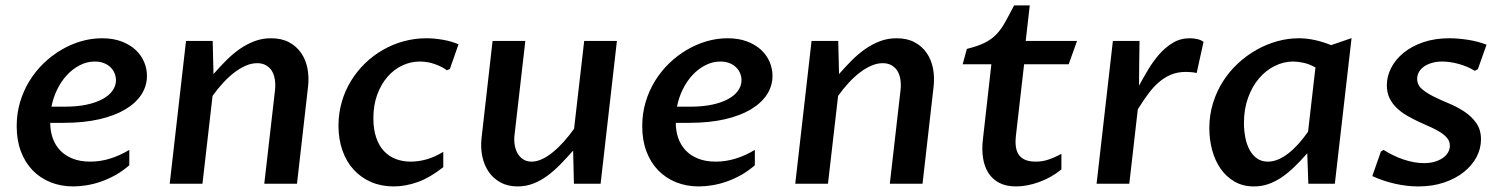

<svg xmlns="http://www.w3.org/2000/svg" viewBox="-20 -666 5448 696"><path d="M245.6 9.8Q200.7 9.8 163.1 -5.4Q125.5 -20.5 98.1 -48.8Q70.8 -77.1 55.7 -117.4Q40.5 -157.7 40.5 -208.5Q40.5 -254.4 52.7 -295.7Q64.9 -336.9 86.7 -372.3Q108.4 -407.7 137.9 -436.3Q167.5 -464.8 201.9 -485.1Q236.3 -505.4 273.9 -516.4Q311.5 -527.3 349.6 -527.3Q389.6 -527.3 420.2 -515.9Q450.7 -504.4 471.2 -485.4Q491.7 -466.3 502.2 -441.9Q512.7 -417.5 512.7 -391.1Q512.7 -354.5 492.7 -323.5Q472.7 -292.5 434.3 -269.5Q396 -246.6 339.6 -233.6Q283.2 -220.7 210.9 -220.7H162.1Q162.1 -190.9 171.1 -165.3Q180.2 -139.6 198.2 -120.6Q216.3 -101.6 243.7 -90.8Q271 -80.1 307.6 -80.1Q342.8 -80.1 378.2 -90.8Q413.6 -101.6 448.7 -122.6V-66.9Q425.3 -46.4 399.2 -31.7Q373 -17.1 346.4 -7.8Q319.8 1.5 293.9 5.6Q268.1 9.8 245.6 9.8ZM323.7 -442.9Q294.9 -442.9 269 -429.4Q243.2 -416 222.4 -393.6Q201.7 -371.1 187.3 -341.6Q172.9 -312 166.5 -279.3H214.8Q259.3 -279.3 293.7 -286.6Q328.1 -293.9 351.8 -306.9Q375.5 -319.8 387.9 -337.4Q400.4 -355 400.4 -375.5Q400.4 -387.7 395.5 -399.9Q390.6 -412.1 381.1 -421.6Q371.6 -431.2 357.2 -437Q342.8 -442.9 323.7 -442.9Z M654.3 -517.6H751L753.9 -397.5Q776.9 -423.8 800.5 -447.5Q824.2 -471.2 849.6 -488.8Q875 -506.3 902.8 -516.8Q930.7 -527.3 962.4 -527.3Q1000.5 -527.3 1027.6 -512.9Q1054.7 -498.5 1071.5 -474.1Q1088.4 -449.7 1094.5 -418Q1100.6 -386.2 1096.7 -352.1L1056.6 0H938L977.1 -340.8Q979 -360.4 976.3 -377.9Q973.6 -395.5 965.6 -408.7Q957.5 -421.9 944.1 -429.4Q930.7 -437 912.1 -437Q892.1 -437 871.1 -428Q850.1 -418.9 829.3 -403.1Q808.6 -387.2 788.6 -365.5Q768.6 -343.8 750.5 -318.4L713.9 0H595.2Z M1586.9 -60.1Q1539.6 -22.5 1494.9 -6.3Q1450.2 9.8 1407.2 9.8Q1362.3 9.8 1325.4 -6.1Q1288.6 -22 1262.2 -50.8Q1235.8 -79.6 1221.4 -120.4Q1207 -161.1 1207 -210.4Q1207 -254.9 1218.8 -295.9Q1230.5 -336.9 1252 -372.1Q1273.4 -407.2 1302.7 -435.8Q1332 -464.4 1367.7 -484.9Q1403.3 -505.4 1443.4 -516.4Q1483.4 -527.3 1525.9 -527.3Q1553.2 -527.3 1584.7 -522Q1616.2 -516.6 1642.1 -505.4L1610.8 -416L1600.1 -411.1Q1583.5 -423.8 1557.1 -433.3Q1530.8 -442.9 1501.5 -442.9Q1468.8 -442.9 1438.5 -428.7Q1408.2 -414.6 1384.8 -387.7Q1361.3 -360.8 1347.4 -322.8Q1333.5 -284.7 1333.5 -237.3Q1333.5 -196.8 1343.8 -167Q1354 -137.2 1372.3 -117.9Q1390.6 -98.6 1415.3 -89.4Q1439.9 -80.1 1469.2 -80.1Q1497.1 -80.1 1526.6 -88.4Q1556.2 -96.7 1586.9 -115.7Z M2157.2 0H2060.5L2057.6 -120.1Q2034.7 -94.2 2012 -70.8Q1989.3 -47.4 1964.8 -29.3Q1940.4 -11.2 1913.6 -0.7Q1886.7 9.8 1856.4 9.8Q1820.8 9.8 1794.4 -4.6Q1768.1 -19 1751.5 -43.2Q1734.9 -67.4 1728.3 -99.1Q1721.7 -130.9 1725.6 -165.5L1765.6 -517.6H1884.3L1845.2 -176.8Q1842.8 -157.2 1845.9 -139.6Q1849.1 -122.1 1856.9 -108.9Q1864.7 -95.7 1877.4 -87.9Q1890.1 -80.1 1907.2 -80.1Q1925.3 -80.1 1944.8 -89.1Q1964.4 -98.1 1984.1 -114.3Q2003.9 -130.4 2023.4 -152.1Q2043 -173.8 2061 -199.2L2097.7 -517.6H2216.3Z M2513.2 9.8Q2468.3 9.8 2430.7 -5.4Q2393.1 -20.5 2365.7 -48.8Q2338.4 -77.1 2323.2 -117.4Q2308.1 -157.7 2308.1 -208.5Q2308.1 -254.4 2320.3 -295.7Q2332.5 -336.9 2354.2 -372.3Q2376 -407.7 2405.5 -436.3Q2435.1 -464.8 2469.5 -485.1Q2503.9 -505.4 2541.5 -516.4Q2579.1 -527.3 2617.2 -527.3Q2657.2 -527.3 2687.7 -515.9Q2718.3 -504.4 2738.8 -485.4Q2759.3 -466.3 2769.8 -441.9Q2780.3 -417.5 2780.3 -391.1Q2780.3 -354.5 2760.3 -323.5Q2740.2 -292.5 2701.9 -269.5Q2663.6 -246.6 2607.2 -233.6Q2550.8 -220.7 2478.5 -220.7H2429.7Q2429.7 -190.9 2438.7 -165.3Q2447.8 -139.6 2465.8 -120.6Q2483.9 -101.6 2511.2 -90.8Q2538.6 -80.1 2575.2 -80.1Q2610.4 -80.1 2645.8 -90.8Q2681.2 -101.6 2716.3 -122.6V-66.9Q2692.9 -46.4 2666.7 -31.7Q2640.6 -17.1 2614 -7.8Q2587.4 1.5 2561.5 5.6Q2535.6 9.8 2513.2 9.8ZM2591.3 -442.9Q2562.5 -442.9 2536.6 -429.4Q2510.7 -416 2490 -393.6Q2469.2 -371.1 2454.8 -341.6Q2440.4 -312 2434.1 -279.3H2482.4Q2526.9 -279.3 2561.3 -286.6Q2595.7 -293.9 2619.4 -306.9Q2643.1 -319.8 2655.5 -337.4Q2668 -355 2668 -375.5Q2668 -387.7 2663.1 -399.9Q2658.2 -412.1 2648.7 -421.6Q2639.2 -431.2 2624.8 -437Q2610.4 -442.9 2591.3 -442.9Z M2921.9 -517.6H3018.6L3021.5 -397.5Q3044.4 -423.8 3068.1 -447.5Q3091.8 -471.2 3117.2 -488.8Q3142.6 -506.3 3170.4 -516.8Q3198.2 -527.3 3230 -527.3Q3268.1 -527.3 3295.2 -512.9Q3322.3 -498.5 3339.1 -474.1Q3356 -449.7 3362.1 -418Q3368.2 -386.2 3364.3 -352.1L3324.2 0H3205.6L3244.6 -340.8Q3246.6 -360.4 3243.9 -377.9Q3241.2 -395.5 3233.2 -408.7Q3225.1 -421.9 3211.7 -429.4Q3198.2 -437 3179.7 -437Q3159.7 -437 3138.7 -428Q3117.7 -418.9 3096.9 -403.1Q3076.2 -387.2 3056.2 -365.5Q3036.1 -343.8 3018.1 -318.4L2981.4 0H2862.8Z M3573.7 -433.1H3469.7L3484.9 -488.8Q3524.4 -498.5 3549.1 -510.7Q3573.7 -522.9 3591.1 -540.8Q3608.4 -558.6 3622.8 -584.2Q3637.2 -609.9 3656.2 -646.5H3712.9L3698.2 -517.6H3884.3L3854 -433.1H3692.4L3662.6 -173.3Q3657.2 -125 3675 -102.5Q3692.9 -80.1 3734.4 -80.1Q3758.3 -80.1 3779.8 -87.2Q3801.3 -94.2 3827.6 -108.4V-51.8Q3790 -21.5 3746.3 -5.9Q3702.6 9.8 3663.1 9.8Q3627 9.8 3602.3 -3.2Q3577.6 -16.1 3563 -39.1Q3548.3 -62 3543.5 -93.3Q3538.6 -124.5 3543 -160.6Z M4014.2 -517.6H4110.8Q4109.9 -476.6 4109.6 -436.3Q4109.4 -396 4108.9 -355.5Q4124 -383.3 4142.1 -413.6Q4160.2 -443.8 4182.1 -469Q4204.1 -494.1 4231.4 -510.7Q4258.8 -527.3 4293 -527.3Q4307.1 -527.3 4320.6 -524.2Q4334 -521 4342.8 -514.2L4317.9 -401.4Q4306.6 -403.8 4297.1 -404.5Q4287.6 -405.3 4278.3 -405.3Q4249 -405.3 4225.3 -395.5Q4201.7 -385.7 4181.2 -368.2Q4160.6 -350.6 4142.1 -325.4Q4123.5 -300.3 4104.5 -269.5L4073.7 0H3955.1Z M4748.5 -421.4Q4726.1 -434.1 4704.8 -438.5Q4683.6 -442.9 4668 -442.9Q4633.3 -442.9 4601.1 -427Q4568.8 -411.1 4543.9 -381.8Q4519 -352.5 4504.2 -311.5Q4489.3 -270.5 4489.3 -220.2Q4489.3 -192.4 4494.4 -167Q4499.5 -141.6 4510 -122.3Q4520.5 -103 4536.9 -91.6Q4553.2 -80.1 4576.2 -80.1Q4594.7 -80.1 4613.3 -87.9Q4631.8 -95.7 4650.4 -110.1Q4668.9 -124.5 4686.8 -144.3Q4704.6 -164.1 4721.7 -188.5ZM4818.8 0H4722.7L4718.8 -110.4Q4694.8 -83 4672.1 -61Q4649.4 -39.1 4626 -23.2Q4602.5 -7.3 4577.9 1.2Q4553.2 9.8 4525.4 9.8Q4485.4 9.8 4455.1 -7.8Q4424.8 -25.4 4404.5 -54.7Q4384.3 -84 4374 -122.1Q4363.8 -160.2 4363.8 -201.7Q4363.8 -249 4377 -291.7Q4390.1 -334.5 4413.1 -370.6Q4436 -406.7 4467.3 -435.8Q4498.5 -464.8 4534.4 -485.1Q4570.3 -505.4 4609.6 -516.4Q4648.9 -527.3 4688 -527.3Q4743.7 -527.3 4805.2 -502.4L4879.4 -527.8Z M4985.8 -116.7 4995.6 -122.6Q5030.8 -100.1 5069.1 -87.4Q5107.4 -74.7 5142.1 -74.7Q5163.6 -74.7 5180.9 -79.8Q5198.2 -85 5210.4 -93.5Q5222.7 -102.1 5229.2 -113.5Q5235.8 -125 5235.8 -137.7Q5235.8 -153.3 5226.1 -165.3Q5216.3 -177.2 5200.2 -187.3Q5184.1 -197.3 5163.6 -206.3Q5143.1 -215.3 5121.6 -225.3Q5100.1 -235.4 5079.6 -247.3Q5059.1 -259.3 5043 -274.7Q5026.9 -290 5017.1 -310.3Q5007.3 -330.6 5007.3 -356.9Q5007.3 -389.6 5023.2 -420.4Q5039.1 -451.2 5068.6 -475.1Q5098.1 -499 5140.1 -513.2Q5182.1 -527.3 5233.9 -527.3Q5264.6 -527.3 5301.3 -521.7Q5337.9 -516.1 5368.7 -503.9L5337.4 -415.5L5326.2 -409.2Q5299.3 -425.8 5267.6 -434.3Q5235.8 -442.9 5208 -442.9Q5186.5 -442.9 5169.7 -437.7Q5152.8 -432.6 5141.1 -424.1Q5129.4 -415.5 5123.3 -404.3Q5117.2 -393.1 5117.2 -380.4Q5117.2 -358.4 5134.3 -343.5Q5151.4 -328.6 5177.2 -315.9Q5203.1 -303.2 5232.9 -290.8Q5262.7 -278.3 5288.6 -261.2Q5314.5 -244.1 5331.5 -220Q5348.6 -195.8 5348.6 -160.6Q5348.6 -127.4 5332.5 -96.9Q5316.4 -66.4 5286.6 -42.5Q5256.8 -18.6 5214.8 -4.4Q5172.9 9.8 5121.6 9.8Q5080.1 9.8 5036.6 0Q4993.2 -9.8 4954.6 -27.8Z"/></svg>

Font: Proza Libre
Style: Medium Italic
Weight: 500
Designer: Jasper de Waard
Foundry: Jasper de Waard
Version: Version 1.000; ttfautohint (v1.4.1.8-43bc)